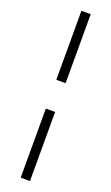

<svg xmlns="http://www.w3.org/2000/svg" viewBox="-169 -709 549 946"><g transform="rotate(20 105.5 -236.5)"><path d="M129.9 -161.1V201.2H81.1V-161.1ZM129.9 -673.8V-312H81.1V-673.8Z"/></g></svg>

Font: Common Serif
Style: Regular
Weight: 400
Designer: Philipp H. Poll, Khaled Hosny
Foundry: Stefan Peev, Context Ltd.
Version: Version 1.026